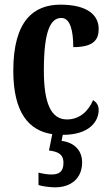

<svg xmlns="http://www.w3.org/2000/svg" viewBox="-20 -568 473 823"><path d="M216 235C284 235 332 197 332 128C332 74 295 42 244 36L249 10C366 10 403 -50 403 -97C403 -117 393 -130 379 -139C360 -93 322 -56 267 -56C197 -56 168 -129 168 -266C168 -440 198 -491 243 -491C282 -491 294 -434 294 -366C384 -366 403 -400 403 -444C403 -503 355 -548 239 -548C126 -548 37 -481 37 -265C37 -86 103 -8 204 7L190 77C226 82 252 91 252 130C252 169 232 180 200 180C185 180 165 177 145 172V225C165 232 200 235 216 235Z"/></svg>

Font: Noto Serif Bengali ExtraCondensed
Style: Bold
Weight: 700
Width: 2
Designer: Juan Bruce, Universal Thirst, Indian Type Foundry and the Monotype Design Team.
Foundry: Monotype Imaging Inc.
Version: Version 2.003